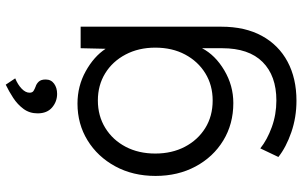

<svg xmlns="http://www.w3.org/2000/svg" viewBox="-212 -611 1053 669"><g transform="rotate(-90 314.5 -276.5)"><path d="M298 230Q240 230 188 212Q136 194 102 167L132 104Q162 128 206 144Q250 160 299 160Q385 160 433 112Q481 64 481 -29V-99Q457 -53 404 -21.5Q351 10 290 10Q217 10 159.5 -25Q102 -60 69 -121.5Q36 -183 36 -261Q36 -340 69.5 -401.5Q103 -463 160 -498Q217 -533 288 -533Q349 -533 400.5 -504.5Q452 -476 479 -435L481 -522H556V-32Q556 51 524 109.5Q492 168 434 199Q376 230 298 230ZM299 -62Q352 -62 393.5 -87.5Q435 -113 459 -158Q483 -203 483 -262Q483 -320 459 -365.5Q435 -411 393.5 -436.5Q352 -462 299 -462Q245 -462 203 -436Q161 -410 137.5 -365Q114 -320 114 -262Q114 -204 137.5 -159Q161 -114 202.5 -88Q244 -62 299 -62ZM322 -604Q295 -604 274.5 -621.5Q254 -639 254 -672Q254 -700 269.5 -721Q285 -742 308 -757Q331 -772 354 -783L376 -750Q354 -741 340 -727.5Q326 -714 326 -700Q326 -690 332.5 -686Q339 -682 347 -679Q357 -676 364.5 -668Q372 -660 372 -644Q372 -625 357.5 -614.5Q343 -604 322 -604Z"/></g></svg>

Font: Lexend Light
Style: Regular
Weight: 300
Designer: Bonnie Shaver-Troup, Thomas Jockin
Foundry: Lexend
Version: Version 1.007; ttfautohint (v1.8.3)